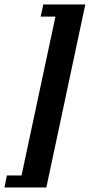

<svg xmlns="http://www.w3.org/2000/svg" viewBox="-100 -790 401 857"><path d="M-80.1 46.9 -69.3 -6.8H-3.9Q21.5 -126.5 71.8 -361.3Q122.1 -596.2 147.5 -715.8H81.5L93.3 -770H280.8L106.9 46.9Z"/></svg>

Font: Flanker
Style: Bold Italic
Weight: 700
Italic angle: -12°
Designer: Flanker
Version: Version 2.000